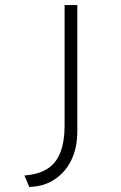

<svg xmlns="http://www.w3.org/2000/svg" viewBox="-20 -540 474 755"><path d="M95 195 76 150Q131 146 166 124Q201 102 217.5 59Q234 16 234 -45V-520H284V-25Q284 43 259.5 91.5Q235 140 192.5 167Q150 194 95 195Z"/></svg>

Font: Lexend Giga ExtraLight
Style: Regular
Weight: 250
Version: Version 1.007